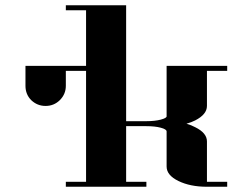

<svg xmlns="http://www.w3.org/2000/svg" viewBox="-20 -712 886 732"><path d="M77.1 -384.8V-460.9H308.1V-672.9H231V-691.9H460.9V-250H538.1Q570.3 -250 592.8 -255.9Q604 -258.8 609.9 -262.2Q615.7 -265.6 615.2 -269V-460.9H846.2V-441.9H769V-308.1Q769 -275.9 724.1 -252.9Q710.9 -246.1 690.9 -240.2Q710 -234.9 724.1 -227.1Q769 -205.1 769 -172.9V-19H846.2V0H769Q705.1 0 660.2 -22Q615.2 -43.9 615.2 -77.1V-210.9Q615.2 -219.2 592.8 -225.1Q570.8 -231 538.1 -231H460.9V-19H538.1V0H231V-19H308.1V-441.9H231V-384.8Q231 -353 208 -330.1Q185.5 -308.1 153.8 -308.1Q122.1 -308.1 99.1 -330.1Q77.1 -352.1 77.1 -384.8Z"/></svg>

Font: Hjet
Style: Regular
Weight: 400
Designer: T. Christopher White
Version: Version 1.2